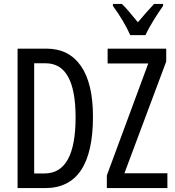

<svg xmlns="http://www.w3.org/2000/svg" viewBox="-20 -963 896 983"><path d="M456 -366Q456 -536 394.5 -625Q333 -714 217 -714H70V0H211Q456 0 456 -366ZM367 -362Q367 -75 208 -75H155V-639H214Q367 -639 367 -362ZM837 0H527V-65L739 -638H531V-714H831V-648L617 -76H837ZM815 -943H769Q745 -917 728 -898Q711 -879 686 -849Q664 -875 643 -900.5Q622 -926 604 -943H558V-933Q614 -856 647 -783H725Q740 -817 766.5 -859.5Q793 -902 815 -933Z"/></svg>

Font: Noto Sans Display Condensed
Style: Regular
Weight: 400
Width: 3
Designer: Monotype Design Team
Foundry: Monotype Imaging Inc.
Version: Version 1.900